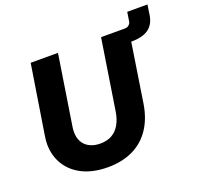

<svg xmlns="http://www.w3.org/2000/svg" viewBox="-136 -935 1140 1097"><g transform="rotate(-20 434.5 -386.5)"><path d="M340 12Q254 12 190.5 -18Q127 -48 92 -103.5Q57 -159 57 -232Q57 -244 58.5 -256.5Q60 -269 62 -283L128 -700H294L227 -271Q226 -264 225.5 -257Q225 -250 225 -243Q225 -208 239.5 -182.5Q254 -157 281.5 -143.5Q309 -130 345 -130Q386 -130 415.5 -146.5Q445 -163 463.5 -195Q482 -227 489 -271L556 -700H722L654 -260Q640 -172 598.5 -111Q557 -50 491.5 -19Q426 12 340 12ZM651 -617 663 -700H701Q717 -700 727 -710Q737 -720 738 -733L746 -785H869L860 -725Q852 -670 815.5 -643.5Q779 -617 711 -617Z"/></g></svg>

Font: MuseoModerno
Style: Bold Italic
Weight: 700
Italic angle: -9°
Designer: Pablo Cosgaya, Héctor Gatti, Marcela Romero, and the Authors of The MuseoModerno Project.
Foundry: Omnibus-Type Team
Version: Version 1.003